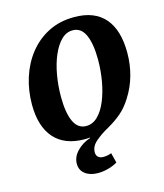

<svg xmlns="http://www.w3.org/2000/svg" viewBox="-115 -671 810 946"><g transform="rotate(-15 290.5 -197.5)"><path d="M268 189Q228 189 203 170Q178 151 178 118Q178 83 206 54Q234 25 274 12V4L291 8Q278 9 268.5 10Q259 11 248 11Q146 11 93 -49Q40 -109 40 -221Q40 -292 60.5 -357Q81 -422 121 -473Q161 -524 219 -554Q277 -584 352 -584Q455 -584 507.5 -523.5Q560 -463 560 -347Q560 -287 544.5 -231.5Q529 -176 498 -128Q473 -88 442.5 -62Q412 -36 371 -13Q333 8 305.5 32Q278 56 278 86Q278 102 287.5 110.5Q297 119 313 119Q325 119 335 117Q345 115 355 111L368 162Q346 175 319.5 182Q293 189 268 189ZM272 -50Q305 -50 331 -75.5Q357 -101 375 -144.5Q393 -188 402.5 -241.5Q412 -295 412 -351Q412 -432 391.5 -477.5Q371 -523 328 -523Q295 -523 269.5 -497.5Q244 -472 225.5 -429Q207 -386 197.5 -332Q188 -278 188 -221Q188 -140 208.5 -95Q229 -50 272 -50Z"/></g></svg>

Font: Yrsa
Style: Bold Italic
Weight: 700
Italic angle: -7.10001°
Version: Version 2.004